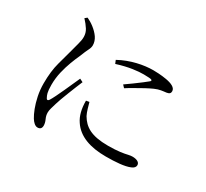

<svg xmlns="http://www.w3.org/2000/svg" viewBox="-150 -959 1300 1212"><g transform="rotate(30 500.0 -353.5)"><path d="M321 -376 345 -364C334 -339 318 -298 302 -258C286 -217 272 -180 267 -161C258 -130 250 -108 250 -89C250 -74 253 -60 260 -45C267 -30 270 -16 270 -4C270 16 260 26 241 26C224 26 207 10 194 -11C177 -39 157 -86 145 -145C139 -174 136 -204 136 -235C136 -294 142 -346 154 -389C166 -432 176 -469 184 -499C190 -523 196 -544 201 -563C211 -599 215 -634 194 -668C183 -685 170 -702 153 -720L169 -733C202 -718 242 -690 267 -654C279 -636 285 -617 285 -598C285 -587 282 -575 275 -562C268 -549 259 -527 247 -497C230 -460 208 -407 194 -347C187 -317 183 -285 183 -252C183 -225 185 -206 188 -194C191 -182 195 -173 199 -166C202 -159 206 -156 210 -156C213 -156 217 -159 221 -165C232 -182 251 -221 271 -265C291 -308 310 -351 321 -376ZM422 -274 445 -278C452 -254 461 -216 474 -191C509 -132 561 -97 684 -97C756 -97 798 -105 823 -111C836 -114 846 -115 854 -115C881 -115 907 -106 907 -83C907 -70 898 -59 880 -52C843 -36 778 -31 706 -31C593 -31 505 -61 458 -133C434 -168 422 -215 422 -274ZM466 -567 456 -591C536 -635 626 -653 695 -653C711 -653 751 -652 791 -645C831 -638 864 -624 864 -597C864 -584 858 -575 837 -572C813 -569 788 -568 755 -553C726 -540 685 -518 646 -495C626 -484 608 -473 591 -462L574 -480C605 -501 645 -531 677 -555C693 -567 704 -576 711 -582C717 -587 718 -592 713 -595C708 -598 689 -600 656 -600C615 -600 550 -594 466 -567Z"/></g></svg>

Font: CJK Symbols
Style: Regular
Weight: 400
Designer: Ryoko NISHIZUKA 西塚涼子 (kana & ideographs); Frank Grießhammer (serif-style Latin); Paul D. Hunt (sans serif–style Latin); 
Foundry: Unicode
Version: Version 2.000;hotconv 1.1.0;makeotfexe 2.6.0